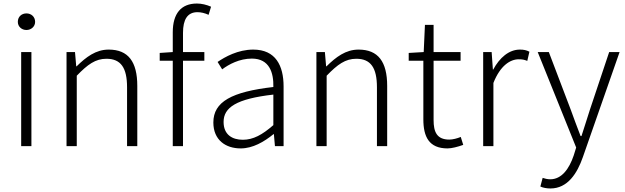

<svg xmlns="http://www.w3.org/2000/svg" viewBox="-20 -828 3544 1088"><path d="M100 0H158V-533H100ZM130 -658C156 -658 179 -677 179 -704C179 -734 156 -752 130 -752C103 -752 81 -734 81 -704C81 -677 103 -658 130 -658Z M357 0H415V-399C477 -463 521 -495 583 -495C665 -495 700 -444 700 -333V0H758V-341C758 -478 707 -547 596 -547C523 -547 468 -505 414 -452H412L405 -533H357Z M1176 -790C1151 -801 1123 -808 1096 -808C1006 -808 959 -751 959 -645V-533L885 -528V-484H959V0H1017V-484H1138V-533H1017V-642C1017 -717 1042 -759 1099 -759C1119 -759 1140 -754 1162 -744Z M1344 13C1412 13 1476 -24 1530 -68H1532L1538 0H1587V-338C1587 -456 1542 -547 1415 -547C1328 -547 1254 -505 1213 -477L1239 -435C1276 -463 1337 -496 1407 -496C1508 -496 1531 -414 1529 -335C1294 -308 1189 -252 1189 -134C1189 -35 1258 13 1344 13ZM1356 -36C1297 -36 1247 -64 1247 -137C1247 -219 1319 -268 1529 -292V-119C1466 -64 1415 -36 1356 -36Z M1773 0H1831V-399C1893 -463 1937 -495 1999 -495C2081 -495 2116 -444 2116 -333V0H2174V-341C2174 -478 2123 -547 2012 -547C1939 -547 1884 -505 1830 -452H1828L1821 -533H1773Z M2516 13C2540 13 2574 4 2605 -7L2591 -52C2572 -44 2546 -37 2526 -37C2455 -37 2437 -81 2437 -148V-484H2590V-533H2437V-687H2388L2381 -533L2296 -528V-484H2379V-152C2379 -53 2411 13 2516 13Z M2718 0H2776V-358C2815 -457 2872 -492 2919 -492C2940 -492 2950 -490 2968 -483L2980 -535C2963 -544 2947 -547 2926 -547C2864 -547 2811 -501 2775 -434H2773L2766 -533H2718Z M3099 240C3197 240 3251 154 3283 62L3491 -533H3432L3323 -207C3308 -161 3291 -105 3275 -57H3270C3251 -105 3231 -161 3214 -207L3090 -533H3027L3245 8L3231 53C3205 130 3162 188 3098 188C3083 188 3066 184 3055 180L3042 229C3057 236 3078 240 3099 240Z"/></svg>

Font: Noto Sans JP Light
Style: Regular
Weight: 300
Designer: Ryoko NISHIZUKA (kana & ideographs); Paul D. Hunt (Latin, Greek & Cyrillic); Wenlong ZHANG (bopomofo); Sandoll Communica
Foundry: Adobe Systems Incorporated
Version: Version 1.004;PS 1.004;hotconv 1.0.82;makeotf.lib2.5.63406